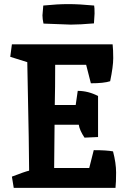

<svg xmlns="http://www.w3.org/2000/svg" viewBox="-20 -916 635 936"><path d="M249 -600Q249 -486 247 -404H349L359 -473Q410 -473 458 -448V-248L392 -245Q368 -281 364 -308H246Q244 -168 244 -97H415L437 -184Q499 -184 531 -178Q546 -121 546 -74.5Q546 -28 543 0H47L38 -55Q103 -80 122 -84Q121 -143 120 -250Q116 -490 113 -613L30 -639L38 -700H529Q532 -673 532 -632.5Q532 -592 517 -520Q486 -510 423 -510L400 -600ZM191 -889Q260 -896 313 -896Q366 -896 439 -889Q441 -880 441 -850L438 -802Q369 -796 325 -796L192 -801Q187 -824 187 -841Z"/></svg>

Font: Inika
Style: Bold
Weight: 700
Version: Version 1.001